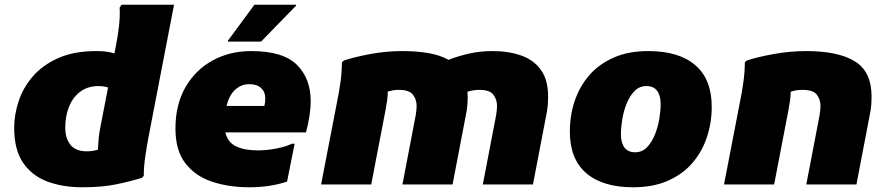

<svg xmlns="http://www.w3.org/2000/svg" viewBox="-20 -780 3754 812"><path d="M580 -28Q532 -13 472 -0.5Q412 12 328 12Q246 12 181 -12Q116 -36 78 -91Q40 -146 40 -240Q40 -294 58.5 -351Q77 -408 118 -456Q159 -504 225.5 -534Q292 -564 388 -564Q412 -564 430.5 -561.5Q449 -559 464 -554L472 -596Q478 -626 483 -667.5Q488 -709 486 -748L494 -760H716L608 -200Q601 -163 594.5 -119Q588 -75 588 -36ZM256 -240Q256 -195 278 -167.5Q300 -140 348 -140Q361 -140 372.5 -142Q384 -144 394 -147Q395 -168 397 -191.5Q399 -215 404 -240L437 -410Q428 -413 417.5 -414.5Q407 -416 396 -416Q352 -416 320.5 -393Q289 -370 272.5 -330Q256 -290 256 -240Z M1034 12Q948 12 877 -11.5Q806 -35 764 -89.5Q722 -144 722 -236Q722 -338 764.5 -411.5Q807 -485 879.5 -524.5Q952 -564 1042 -564Q1177 -564 1235.5 -506Q1294 -448 1294 -352Q1294 -322 1288.5 -287.5Q1283 -253 1274 -220H933Q943 -178 978.5 -161Q1014 -144 1070 -144Q1109 -144 1149.5 -152Q1190 -160 1214 -172H1226L1194 -12Q1122 12 1034 12ZM1034 -424Q1000 -424 974.5 -400.5Q949 -377 938 -332H1098Q1100 -340 1101 -347.5Q1102 -355 1102 -364Q1102 -391 1084.5 -407.5Q1067 -424 1034 -424ZM944 -604V-608L1056 -760H1232V-756L1084 -604Z M1338 0 1406 -352Q1414 -390 1420 -433.5Q1426 -477 1426 -516L1434 -524Q1479 -539 1546 -551.5Q1613 -564 1682 -564Q1742 -564 1791.5 -555.5Q1841 -547 1877 -527Q1918 -543 1964.5 -553.5Q2011 -564 2062 -564Q2132 -564 2185 -545Q2238 -526 2268 -484Q2298 -442 2298 -372Q2298 -354 2296.5 -334.5Q2295 -315 2290 -292L2234 0H2022L2078 -292Q2080 -304 2081 -314.5Q2082 -325 2082 -332Q2082 -359 2066.5 -379.5Q2051 -400 2006 -400Q1995 -400 1982.5 -398Q1970 -396 1957 -392Q1958 -383 1958 -372Q1958 -354 1956.5 -334.5Q1955 -315 1950 -292L1894 0H1682L1738 -292Q1740 -304 1741 -314.5Q1742 -325 1742 -332Q1742 -359 1726.5 -379.5Q1711 -400 1666 -400Q1653 -400 1642 -398Q1631 -396 1620 -393Q1620 -374 1617 -353.5Q1614 -333 1610 -312L1550 0Z M2390 -224Q2390 -292 2410.5 -353Q2431 -414 2472 -461.5Q2513 -509 2575.5 -536.5Q2638 -564 2722 -564Q2851 -564 2920.5 -504.5Q2990 -445 2990 -328Q2990 -261 2969.5 -199.5Q2949 -138 2908 -90.5Q2867 -43 2804.5 -15.5Q2742 12 2658 12Q2529 12 2459.5 -47.5Q2390 -107 2390 -224ZM2606 -212Q2606 -176 2621 -156Q2636 -136 2666 -136Q2696 -136 2716.5 -157.5Q2737 -179 2750 -211.5Q2763 -244 2768.5 -278.5Q2774 -313 2774 -340Q2774 -376 2759 -396Q2744 -416 2714 -416Q2684 -416 2663.5 -395Q2643 -374 2630 -341.5Q2617 -309 2611.5 -274Q2606 -239 2606 -212Z M3042 0 3110 -352Q3118 -390 3124 -433.5Q3130 -477 3130 -516L3138 -524Q3183 -539 3252 -551.5Q3321 -564 3390 -564Q3525 -564 3595.5 -520.5Q3666 -477 3666 -372Q3666 -354 3664.5 -334.5Q3663 -315 3658 -292L3602 0H3390L3446 -292Q3448 -304 3449 -314.5Q3450 -325 3450 -332Q3450 -359 3434.5 -379.5Q3419 -400 3374 -400Q3360 -400 3347.5 -398Q3335 -396 3324 -392Q3324 -374 3321 -353.5Q3318 -333 3314 -312L3254 0Z"/></svg>

Font: Kufam Black
Style: Italic
Weight: 900
Italic angle: -11°
Designer: Artur Schmal
Foundry: Original Type
Version: Version 1.301; ttfautohint (v1.8.3)